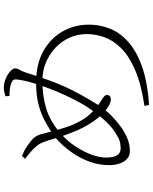

<svg xmlns="http://www.w3.org/2000/svg" viewBox="86 -886 827 1040"><g transform="rotate(-90 500.0 -366.5)"><path d="M159 -645 175 -661Q186 -657 198.5 -651Q211 -645 221 -638Q237 -628 260.5 -609Q284 -590 293 -557Q299 -535 308 -499Q317 -463 330 -423.5Q343 -384 362 -349Q385 -306 418 -276Q451 -246 480 -229Q491 -222 498 -215.5Q505 -209 505 -201Q505 -191 498.5 -185.5Q492 -180 482 -180Q465 -180 446 -191.5Q427 -203 416 -213Q388 -237 362 -275Q336 -313 319 -350Q302 -388 289.5 -423Q277 -458 268 -489Q259 -520 250 -544Q241 -570 219 -593Q197 -616 159 -645ZM500 -729 498 -751Q505 -753 518.5 -756.5Q532 -760 544 -760Q563 -760 581.5 -754Q600 -748 615.5 -738.5Q631 -729 640 -718.5Q649 -708 649 -700Q649 -686 641 -673.5Q633 -661 627 -642Q618 -614 607.5 -581.5Q597 -549 583.5 -512Q570 -475 551.5 -433Q533 -391 507 -344Q476 -288 452 -251Q428 -214 402 -186.5Q376 -159 338 -130Q309 -108 274.5 -92.5Q240 -77 200 -77Q175 -77 158 -93Q141 -109 133 -134.5Q125 -160 125 -188Q125 -243 142.5 -292Q160 -341 186.5 -380.5Q213 -420 240 -448Q267 -476 285 -489Q323 -515 363.5 -537Q404 -559 454.5 -572Q505 -585 572 -585Q672 -585 742 -546Q812 -507 849 -442Q886 -377 886 -298Q886 -244 866.5 -190.5Q847 -137 798.5 -91Q750 -45 665.5 -13.5Q581 18 451 27L446 2Q565 -16 641 -49Q717 -82 759.5 -125.5Q802 -169 818.5 -216.5Q835 -264 835 -310Q835 -360 815.5 -403.5Q796 -447 761 -480Q726 -513 680.5 -532Q635 -551 583 -551Q502 -551 433 -530.5Q364 -510 299 -454Q257 -418 227 -372.5Q197 -327 181.5 -283.5Q166 -240 166 -207Q166 -164 179 -145.5Q192 -127 214 -127Q248 -127 270 -138Q292 -149 320 -169Q345 -188 373 -219.5Q401 -251 427.5 -289.5Q454 -328 474 -367Q503 -422 527 -480.5Q551 -539 567.5 -593Q584 -647 589 -688Q591 -705 583.5 -711.5Q576 -718 562 -722Q548 -726 533 -727.5Q518 -729 500 -729Z"/></g></svg>

Font: Noto Serif HK
Style: Regular
Weight: 200
Designer: Ryoko NISHIZUKA 西塚涼子 (kana & ideographs); Frank Grießhammer (Latin, Greek & Cyrillic); Wenlong ZHANG 张文龙 (bopomofo); San
Foundry: Adobe
Version: Version 2.001;hotconv 1.1.0;makeotfexe 2.6.0